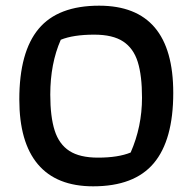

<svg xmlns="http://www.w3.org/2000/svg" viewBox="-20 -648 678 676"><path d="M48 -298Q48 -465 116 -546.5Q184 -628 329 -628Q590 -628 590 -321Q590 -155 521.5 -73.5Q453 8 308 8Q179 8 113.5 -69.5Q48 -147 48 -298ZM440 -111Q480 -202 480 -304Q480 -382 465 -430Q450 -478 413.5 -502Q377 -526 312 -526Q238 -526 194 -508Q157 -424 157 -315Q157 -237 172.5 -188.5Q188 -140 224.5 -116.5Q261 -93 325 -93Q396 -93 440 -111Z"/></svg>

Font: Athiti SemiBold
Style: Regular
Weight: 600
Designer: CadsonDemak Team
Foundry: CadsonDemak
Version: Version 1.033